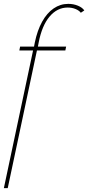

<svg xmlns="http://www.w3.org/2000/svg" viewBox="-32 -760 456 993"><path d="M139 -499H68L72 -519H144L148 -540Q161 -603 186 -648Q211 -693 245.5 -716.5Q280 -740 321 -740Q348 -740 371 -730.5Q394 -721 404 -706L386 -694Q377 -706 358.5 -713.5Q340 -721 318 -721Q264 -721 224.5 -674.5Q185 -628 168 -540L164 -519H310L306 -499H159L8 213H-12Z"/></svg>

Font: Raleway Thin Thin
Style: Italic
Weight: 250
Italic angle: -12°
Version: Version 4.026